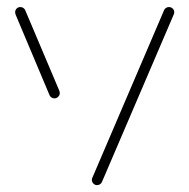

<svg xmlns="http://www.w3.org/2000/svg" viewBox="-20 -539 551 559"><path d="M154.1 -268.1Q154.1 -261.9 149.4 -257.2Q144.8 -252.6 138.5 -252.6Q134.1 -252.6 130.2 -255Q126.3 -257.4 124.4 -261.5L26.3 -494.4Q24.1 -499.6 24.1 -503.3Q24.1 -509.6 28.5 -514.1Q33 -518.5 39.3 -518.5Q43.7 -518.5 47.6 -516.1Q51.5 -513.7 53.3 -509.6L151.9 -276.7Q154.1 -271.5 154.1 -268.1ZM262.6 0Q256.3 0 251.9 -4.6Q247.4 -9.3 247.4 -15.6Q247.4 -18.9 248.9 -21.5L457.8 -509.6Q459.6 -513.7 463.5 -516.1Q467.4 -518.5 471.9 -518.5Q478.1 -518.5 482.8 -514.1Q487.4 -509.6 487.4 -503.3Q487.4 -500.7 485.9 -497L276.7 -8.9Q274.8 -4.8 270.9 -2.4Q267 0 262.6 0Z"/></svg>

Font: 26F Galaxy Hebrew Ultra Light
Style: Regular
Weight: 200
Designer: C₂₉H₂₅N₃O₅
Version: Version 1.000